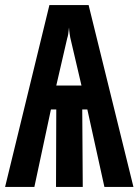

<svg xmlns="http://www.w3.org/2000/svg" viewBox="-27 -734 547 754"><path d="M-7 0H108L173 -304H194L193 0H298L296 -304H316L383 0H497L321 -714H167ZM194 -398 237 -584C240 -592 242 -605 244 -626C245 -606 248 -594 249 -586L293 -398Z"/></svg>

Font: Noto Sans Mono ExtraCondensed SemiBold
Style: Regular
Weight: 600
Width: 2
Designer: Monotype Design Team
Foundry: Monotype Imaging Inc.
Version: Version 2.014